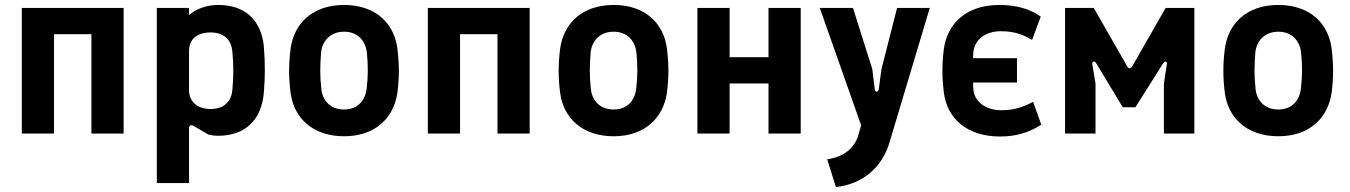

<svg xmlns="http://www.w3.org/2000/svg" viewBox="-20 -539 5450 775"><path d="M68 0H198V-401H349V0H479V-507H68Z M613 200H743V-21C743 -32 751 -38 763 -30L821 4C834 7 843 9 861 9C973 9 1036 -58 1045 -165C1048 -201 1049 -228 1049 -255C1049 -286 1048 -315 1045 -353C1034 -455 972 -519 861 -519C812 -519 768 -501 743 -478V-507H613ZM830 -99C775 -99 743 -131 743 -175V-333C743 -379 773 -408 830 -408C888 -408 914 -374 918 -331C923 -279 923 -229 918 -177C915 -135 889 -99 830 -99Z M1369 11C1496 11 1569 -64 1584 -164C1588 -196 1590 -224 1590 -252C1590 -281 1588 -310 1584 -343C1571 -445 1496 -519 1369 -519C1241 -519 1167 -444 1153 -343C1149 -310 1147 -281 1147 -252C1147 -224 1149 -196 1153 -164C1166 -64 1241 11 1369 11ZM1369 -97C1312 -97 1281 -135 1277 -181C1271 -233 1272 -273 1276 -326C1280 -372 1312 -411 1369 -411C1426 -411 1456 -372 1461 -326C1466 -272 1466 -233 1460 -181C1455 -136 1426 -97 1369 -97Z M1707 0H1837V-401H1988V0H2118V-507H1707Z M2457 11C2584 11 2657 -64 2672 -164C2676 -196 2678 -224 2678 -252C2678 -281 2676 -310 2672 -343C2659 -445 2584 -519 2457 -519C2329 -519 2255 -444 2241 -343C2237 -310 2235 -281 2235 -252C2235 -224 2237 -196 2241 -164C2254 -64 2329 11 2457 11ZM2457 -97C2400 -97 2369 -135 2365 -181C2359 -233 2360 -273 2364 -326C2368 -372 2400 -411 2457 -411C2514 -411 2544 -372 2549 -326C2554 -272 2554 -233 2548 -181C2543 -136 2514 -97 2457 -97Z M2795 0H2925V-202H3082V0H3212V-507H3082V-308H2925V-507H2795Z M3319 104 3354 216C3459 205 3541 139 3571 34L3733 -507H3601L3538 -260L3527 -178C3525 -166 3512 -166 3511 -178L3501 -260L3423 -507H3289L3456 -33L3445 5C3430 57 3389 94 3319 104Z M4016 12C4078 12 4131 -2 4183 -36L4150 -128C4106 -104 4066 -94 4023 -94C3953 -94 3912 -133 3909 -179C3908 -188 3908 -197 3908 -206H4085V-304H3908C3908 -312 3908 -320 3909 -328C3913 -375 3953 -413 4020 -413C4073 -413 4109 -400 4146 -378L4181 -472C4139 -502 4084 -519 4014 -519C3881 -519 3805 -445 3790 -343C3786 -310 3784 -282 3784 -254C3784 -226 3786 -197 3790 -164C3803 -63 3881 12 4016 12Z M4279 0H4402V-202L4389 -280C4387 -289 4398 -296 4404 -285L4512 -106H4563L4676 -285C4683 -295 4692 -289 4690 -280L4678 -202V0H4801V-507H4685L4550 -271C4544 -261 4536 -261 4530 -271L4395 -507H4279Z M5140 11C5267 11 5340 -64 5355 -164C5359 -196 5361 -224 5361 -252C5361 -281 5359 -310 5355 -343C5342 -445 5267 -519 5140 -519C5012 -519 4938 -444 4924 -343C4920 -310 4918 -281 4918 -252C4918 -224 4920 -196 4924 -164C4937 -64 5012 11 5140 11ZM5140 -97C5083 -97 5052 -135 5048 -181C5042 -233 5043 -273 5047 -326C5051 -372 5083 -411 5140 -411C5197 -411 5227 -372 5232 -326C5237 -272 5237 -233 5231 -181C5226 -136 5197 -97 5140 -97Z"/></svg>

Font: Finlandica SemiBold
Style: Regular
Weight: 600
Designer: Niklas Ekholm, Juho Hiilivirta, Jaakko Suomalainen
Foundry: Helsinki Type Studio
Version: Version 2.000;Glyphs 3.2 (3202)